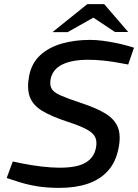

<svg xmlns="http://www.w3.org/2000/svg" viewBox="-20 -904 672 934"><path d="M268.9 10Q209.4 10 160.9 2.2Q112.4 -5.5 64 -21.3L12.5 -38L42.1 -118.5L86.1 -109.2Q135.1 -99.4 183.4 -93.8Q231.6 -88.2 269.9 -88.2Q355.3 -88.2 396.6 -112.9Q437.9 -137.6 446.7 -184.5Q452.8 -214.6 443.6 -235.7Q434.3 -256.8 401.8 -274.5Q369.3 -292.3 305.6 -312.8Q229.9 -337.8 185.3 -364.8Q140.8 -391.7 125.4 -431.7Q110.1 -471.6 121.5 -534Q133.5 -597 175.9 -635.7Q218.2 -674.3 281.3 -692.2Q344.5 -710 418.4 -710Q446.6 -710 479.3 -705.8Q512 -701.5 543.8 -695Q575.7 -688.5 601.7 -681L631.9 -672L603.6 -590.1L564.1 -597.4Q526.4 -604.7 486.3 -609Q446.2 -613.3 408.8 -613.3Q330.2 -613.3 283.1 -590.2Q236 -567.2 226.3 -519.2Q221 -490.3 231.2 -472.4Q241.4 -454.4 275.2 -439.6Q309 -424.7 372.9 -403.5Q449 -378.9 493.6 -351.2Q538.1 -323.5 553.4 -284.6Q568.7 -245.8 557.2 -185.7Q544.2 -116.3 505.4 -73.3Q466.5 -30.2 406.6 -10.1Q346.6 10 268.9 10ZM235.3 -747.7 404.8 -884H486.8L457.6 -831.4L309 -747.7ZM539.1 -748.4 412.7 -832.5 404.8 -884H486.8L603.6 -748.4Z"/></svg>

Font: REM Medium
Style: Italic
Weight: 500
Italic angle: -11°
Designer: Octavio Pardo
Foundry: Ashler Design
Version: Version 1.005;gftools[0.9.28]